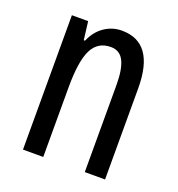

<svg xmlns="http://www.w3.org/2000/svg" viewBox="-105 -700 667 721"><g transform="rotate(20 228.0 -339.5)"><path d="M262 -613Q393 -613 393 -430V-66H312V-414Q312 -477 296 -509Q280 -541 244 -541Q192 -541 169 -495Q146 -449 146 -345V-66H65V-603H130L139 -530H144Q161 -570 192.5 -591.5Q224 -613 262 -613Z"/></g></svg>

Font: Noto Sans Malayalam UI ExtraCondensed
Style: Regular
Weight: 400
Width: 2
Designer: Jelle Bosma - Monotype Design Team
Foundry: Monotype Imaging Inc.
Version: Version 2.104; ttfautohint (v1.8.4.7-5d5b)